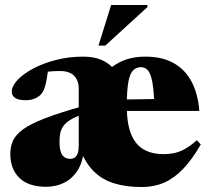

<svg xmlns="http://www.w3.org/2000/svg" viewBox="-20 -738 844 773"><path d="M221.5 -452Q202 -452 187 -450.8Q172 -449.5 160 -447L177 -483Q172 -441.5 167.8 -418.2Q163.5 -395 159 -382.8Q154.5 -370.5 148.5 -362.5Q140 -350.5 122.8 -342.5Q105.5 -334.5 83.5 -334.5Q54 -334.5 40.8 -343.8Q27.5 -353 27.5 -368.5Q27.5 -392 51.2 -416.8Q75 -441.5 115.2 -462.8Q155.5 -484 207 -497Q258.5 -510 314 -510Q355.5 -510 384.5 -498.5Q413.5 -487 433.8 -465.8Q454 -444.5 467.5 -414.5H373.5Q406.5 -456 453.5 -483Q500.5 -510 565 -510Q633 -510 679.5 -483.8Q726 -457.5 751.8 -408.2Q777.5 -359 782.5 -291.5H444.5V-337L698.5 -340.5L601.5 -312.5Q599.5 -373 593.5 -406.5Q587.5 -440 576.2 -453.8Q565 -467.5 547.5 -467.5Q530 -467.5 517 -455.8Q504 -444 497.2 -410.5Q490.5 -377 490.5 -311Q490.5 -242 507.2 -199.5Q524 -157 557 -137.2Q590 -117.5 638 -117.5Q663.5 -117.5 684.8 -122.5Q706 -127.5 727.2 -139.8Q748.5 -152 772.5 -173.5L788.5 -156.5Q753 -95 716.5 -57.2Q680 -19.5 639.8 -2.2Q599.5 15 551 15Q487 15 439 0Q391 -15 357.5 -48.2Q324 -81.5 303 -136L318 -143Q315.5 -90.5 294.5 -55.5Q273.5 -20.5 240 -3.2Q206.5 14 166.5 14Q94.5 14 58 -21.8Q21.5 -57.5 21.5 -118Q21.5 -147.5 32.2 -171.5Q43 -195.5 73.2 -217.5Q103.5 -239.5 161.8 -262Q220 -284.5 315 -311L311.5 -278Q282 -267 263.8 -255.8Q245.5 -244.5 236 -231.8Q226.5 -219 223 -203.5Q219.5 -188 219.5 -168Q219.5 -130 230.5 -114.2Q241.5 -98.5 262 -98.5Q273 -98.5 280.8 -103.5Q288.5 -108.5 292.8 -120.5Q297 -132.5 297 -153.5V-381.5Q297 -413.5 278.5 -432.8Q260 -452 221.5 -452ZM376.5 -554.5 427.5 -718H573.5V-709.5L404 -554.5Z"/></svg>

Font: Newsreader 60pt ExtraBold
Style: Regular
Weight: 800
Designer: Hugues Gentile
Foundry: Production Type
Version: Version 1.003